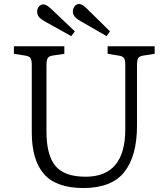

<svg xmlns="http://www.w3.org/2000/svg" viewBox="-20 -933 847 967"><path d="M400 14Q264 14 202 -56Q140 -126 140 -267V-606Q140 -631 133.5 -640.5Q127 -650 107 -653L50 -662V-700H304V-662L244 -653Q226 -650 220 -639.5Q214 -629 214 -602V-271Q214 -152 259 -97.5Q304 -43 411 -43Q611 -43 611 -282V-606Q611 -631 604.5 -640.5Q598 -650 578 -653L522 -662V-700H759V-662L701 -653Q682 -650 676 -640Q670 -630 670 -602V-300Q670 -147 606 -66.5Q542 14 400 14ZM517 -751 385 -827Q367 -837 357 -848.5Q347 -860 347 -876Q347 -890 356 -901.5Q365 -913 379 -913Q393 -913 416 -891L534 -775ZM339 -751 204 -826Q186 -836 176.5 -847.5Q167 -859 167 -875Q167 -889 176 -900Q185 -911 199 -911Q213 -911 237 -889L357 -775Z"/></svg>

Font: Literata 12pt Light
Style: Regular
Weight: 300
Designer: Latin by Veronika Burian and Jose Scaglione. Greek by Irene Vlachou. Cyrillic by Vera Evstafieva.
Foundry: TypeTogether
Version: Version 3.002